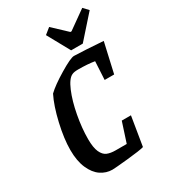

<svg xmlns="http://www.w3.org/2000/svg" viewBox="-199 -908 896 1014"><g transform="rotate(-30 249.0 -401.0)"><path d="M382 -422 388 -533Q346 -540 288 -540Q263 -540 251 -534Q225 -523 201.5 -467.5Q178 -412 164 -336.5Q150 -261 150 -195Q150 -143 162.5 -115.5Q175 -88 195.5 -79.5Q216 -71 246 -71H314L353 -191H409L380 -14Q356 -7 277 1Q198 9 181 9Q144 9 112 -12.5Q80 -34 60 -79.5Q40 -125 40 -192Q40 -260 60.5 -349Q81 -438 110 -496Q143 -528 213.5 -570.5Q284 -613 305 -613Q333 -612 382.5 -609.5Q432 -607 481 -603L440 -422ZM232 -782 268 -811 352 -732H359L470 -811L498 -781L378 -646H307Z"/></g></svg>

Font: Grenze Medium
Style: Italic
Weight: 500
Italic angle: -10°
Designer: Renata Polastri
Foundry: Omnibus-Type
Version: Version 1.002; ttfautohint (v1.8)